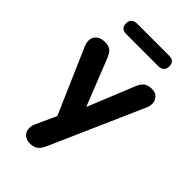

<svg xmlns="http://www.w3.org/2000/svg" viewBox="-263 -782 1056 1056"><g transform="rotate(45 265.5 -253.5)"><path d="M191.2 188.5Q166 188.5 149.9 175.2Q133.8 162 130.5 140.2Q127.2 118.5 138 94.2L205.5 -54.2V5.2L27.8 -403.8Q17.2 -429 20.9 -450.6Q24.5 -472.2 42.5 -485.5Q60.5 -498.8 91.8 -498.8Q118.2 -498.8 134.4 -486.6Q150.5 -474.5 163.5 -440.2L285 -133.5H253.5L378.8 -441.5Q391.8 -474.2 409 -486.5Q426.2 -498.8 455 -498.8Q480 -498.8 495 -485.5Q510 -472.2 513.5 -451Q517 -429.8 505.5 -404.5L268.8 133Q254 165.5 236.4 177Q218.8 188.5 191.2 188.5ZM142.5 -611.8Q99 -611.8 99 -653.2Q99 -672.9 110.3 -683.8Q121.6 -694.8 142.5 -694.8H391.8Q435.2 -694.8 435.2 -653.5Q435.2 -634 424 -622.9Q412.7 -611.8 391.8 -611.8Z"/></g></svg>

Font: Nunito ExtraLight
Style: Regular
Weight: 200
Designer: Vernon Adams
Foundry: Vernon Adams
Version: Version 3.602;April 4, 2023;FontCreator 14.0.0.2856 64-bit